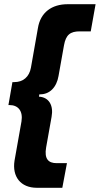

<svg xmlns="http://www.w3.org/2000/svg" viewBox="-20 -738 474 912"><path d="M155 154H276L298 37H249C209 37 190 16 199 -37L225 -183C235 -237 213 -276 165 -279L167 -290C216 -288 249 -324 258 -377L284 -523C293 -573 314 -589 359 -589H411L434 -718H301C227 -718 172 -680 160 -604L127 -417C119 -372 89 -348 48 -348H39L20 -239H25C67 -239 90 -210 82 -161L49 25C37 101 78 154 155 154Z"/></svg>

Font: Fixel Text 20240404
Style: Bold Italic
Weight: 700
Width: 4
Italic angle: -10°
Designer: AlfaBravo + MacPaw
Foundry: Kyrylo Tkachov, Marchela Mozhyna, Serhii Makarenko, Maria Weinstein, Zakhar Kryvoshyya
Version: Version 1.211;Glyphs 3.2 (3225)